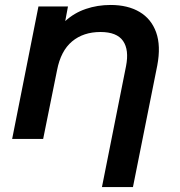

<svg xmlns="http://www.w3.org/2000/svg" viewBox="-20 -560 725 774"><path d="M426 -540Q495 -540 542.5 -512Q590 -484 609.5 -429.5Q629 -375 614 -296L516 194H391L488 -293Q501 -359 476 -395Q451 -431 385 -431Q316 -431 270.5 -393Q225 -355 210 -277L154 0H29L135 -534H254L243 -475Q279 -508 326 -524Q373 -540 426 -540Z"/></svg>

Font: Montserrat SemiBold
Style: Italic
Weight: 600
Italic angle: -11.3°
Designer: Julieta Ulanovsky
Foundry: Julieta Ulanovsky
Version: Version 9.000; ttfautohint (v1.8.4.7-5d5b)